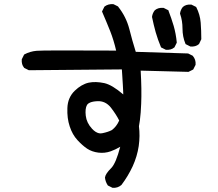

<svg xmlns="http://www.w3.org/2000/svg" viewBox="-20 -809 1040 917"><path d="M516.1 87.4 496.6 77.6 495.1 76.7 494.1 75.2Q483.4 58.6 481.4 39.6V39.1V38.6Q483.9 20.5 511.2 -6.3Q533.7 -29.3 554.2 -107.9Q530.8 -94.2 508.8 -86.4Q480 -76.2 449.5 -80.1Q418.9 -84 396 -99.1Q374 -113.8 350.1 -139.6Q325.7 -166 313 -205.1Q299.8 -244.1 301.8 -293Q302.7 -318.4 311.5 -338.9Q320.3 -359.4 336.9 -375.5Q353 -391.1 369.6 -400.6Q386.2 -410.2 403.3 -414.1Q436.5 -420.9 478 -412.1Q515.6 -403.8 568.8 -357.9Q568.4 -369.1 567.9 -380.6Q567.4 -392.1 566.7 -403.8Q565.9 -415.5 565.2 -427.5Q564.5 -439.5 563.7 -451.9Q563 -464.4 562 -477.5L119.1 -473.6H117.7L116.7 -474.1L97.2 -483.9L95.7 -484.4L95.2 -485.4Q88.4 -493.2 85.7 -503.2Q83 -513.2 84 -524.9V-525.9L84.5 -526.9L94.2 -546.4L95.2 -548.3L96.7 -549.3Q123 -563.5 154.8 -566.4Q185.1 -569.3 534.7 -567.4Q523.4 -616.7 506.3 -660.2Q487.8 -706.5 468.3 -751.5L467.3 -753.9L468.3 -756.3L478 -775.9L479 -777.3L480 -778.3Q497.1 -791 521 -789.1H522L522.9 -788.6L542.5 -778.8L543.9 -778.3L544.4 -776.9Q582.5 -729 597.7 -670.4Q604.5 -643.1 612.3 -615.5Q620.1 -587.9 628.4 -561.5L877 -553.7H878.4L879.4 -553.2L898.9 -543.5L899.9 -543L900.9 -542Q916 -524.4 914.1 -500.5V-499.5L913.6 -498.5L903.8 -479L902.8 -477.1L900.9 -476.1L881.3 -466.3L880.4 -465.8H878.9L651.9 -471.7Q657.2 -380.4 654.3 -313.5Q653.3 -291 651.9 -271.2Q650.4 -251.5 648.2 -235.1Q646 -218.8 643.6 -206.1Q649.4 -160.2 642.6 -111.8Q635.3 -62.5 613.8 -15.1Q591.8 32.2 560.5 73.7L560.1 74.2L559.6 74.7Q542 89.8 518.1 87.9H517.1ZM513.7 -187.5Q536.1 -203.6 549.3 -233.4Q535.6 -261.2 509.8 -294.9Q483.4 -328.1 444.3 -325.7Q439.5 -325.2 435.3 -325Q431.2 -324.7 427.5 -324Q423.8 -323.2 420.4 -322.5Q417 -321.8 414.3 -320.8Q411.6 -319.8 409.2 -318.6Q406.7 -317.4 404.5 -316.2Q402.3 -314.9 400.6 -313.5Q398.9 -312 397.7 -310.5Q396.5 -309.1 395.5 -307.6Q385.7 -290.5 389.6 -256.3Q393.6 -222.2 419.4 -194.3Q427.7 -185.1 436.3 -179.7Q444.8 -174.3 452.9 -172.6Q460.9 -170.9 469.2 -172.9Q495.6 -178.2 513.7 -187.5ZM771 -571.8 751.5 -581.5 749.5 -582.5 748.5 -584.5Q733.9 -619.1 723.6 -654.8Q713.9 -689.9 706.1 -727.5V-728V-729Q708.5 -746.6 719.2 -759.8L719.7 -760.3Q735.4 -773.4 760.3 -771.5H761.2L762.2 -771L781.7 -761.2L784.2 -760.3L784.7 -757.8Q798.3 -722.7 809.6 -685.1Q820.3 -647.5 824.2 -606.9V-605.5L823.7 -604L814 -584.5L813.5 -583L812.5 -582.5Q804.7 -575.7 794.7 -573Q784.7 -570.3 772.9 -571.3H772ZM888.2 -587.4 868.7 -597.2 866.7 -598.1 865.7 -600.1Q851.6 -633.8 851.6 -672.9Q851.6 -710 840.3 -742.2L839.8 -743.7V-744.6Q842.3 -762.2 853 -775.4L853.5 -775.9Q861.3 -782.7 871.3 -785.4Q881.3 -788.1 893.1 -787.1H894L895 -786.6L914.6 -776.9L916.5 -775.9L917.5 -774.4Q926.3 -757.3 931.6 -738.8Q937 -720.2 938.5 -700.7Q941.4 -662.1 941.4 -623V-621.6L940.9 -620.6L931.2 -600.1L930.7 -599.1L929.7 -598.1Q921.9 -591.3 911.9 -588.6Q901.9 -585.9 890.1 -586.9H889.2Z"/></svg>

Font: NaikaiFont
Style: SemiBold
Weight: 600
Version: Version 1.89